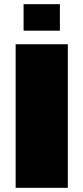

<svg xmlns="http://www.w3.org/2000/svg" viewBox="-20 -900 399 920"><path d="M55 0V-688H305V0ZM93 -753V-880H267V-753Z"/></svg>

Font: Saira SemiExpanded Black
Style: Regular
Weight: 900
Width: 6
Designer: Hector Gatti with collaboration of the Omnibus-Type team
Foundry: Omnibus-Type
Version: Version 1.101